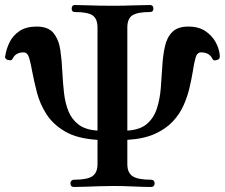

<svg xmlns="http://www.w3.org/2000/svg" viewBox="-20 -746 897 766"><path d="M275 0Q261 0 261 -16Q261 -21 265 -25Q269 -29 275 -29Q328 -29 348.5 -43Q369 -57 369 -91V-188Q288 -193 239.5 -221.5Q191 -250 165 -291Q139 -332 127.5 -376.5Q116 -421 109 -458Q103 -492 96.5 -514.5Q90 -537 74 -537Q43 -537 31 -513Q27 -505 21 -505.5Q15 -506 10 -507Q-3 -513 1 -523Q5 -550 18 -577Q31 -604 57.5 -622Q84 -640 126 -640Q173 -640 194 -613.5Q215 -587 221 -544.5Q227 -502 229 -454Q231 -414 235.5 -374.5Q240 -335 253 -302.5Q266 -270 293.5 -249Q321 -228 369 -225V-636Q369 -671 349.5 -684.5Q330 -698 279 -698Q266 -698 266 -711Q266 -726 279 -726Q295 -726 321.5 -725Q348 -724 377.5 -723.5Q407 -723 432 -723Q470 -723 511.5 -724.5Q553 -726 578 -726Q592 -726 592 -711Q592 -698 578 -698Q529 -698 508.5 -685Q488 -672 488 -636V-225Q539 -228 566.5 -252Q594 -276 606 -313.5Q618 -351 621.5 -394.5Q625 -438 627.5 -481.5Q630 -525 638 -561Q646 -597 667.5 -618.5Q689 -640 731 -640Q773 -640 800 -621.5Q827 -603 841 -576.5Q855 -550 857 -524Q858 -511 849 -508Q848 -508 846 -507Q841 -505 836 -505Q831 -505 827 -512Q815 -537 782 -537Q766 -537 760 -515Q754 -493 749 -460Q744 -430 736 -395.5Q728 -361 712.5 -326Q697 -291 669.5 -261.5Q642 -232 598 -212Q554 -192 488 -188V-91Q488 -57 509 -43Q530 -29 582 -29Q589 -29 593 -25Q597 -21 597 -16Q597 0 582 0Q557 0 513.5 -2Q470 -4 432 -4Q407 -4 376.5 -3Q346 -2 318.5 -1Q291 0 275 0Z"/></svg>

Font: Zen Antique
Style: Regular
Weight: 400
Designer: Yoshimichi Ohira
Foundry: Positype
Version: Version 1.001